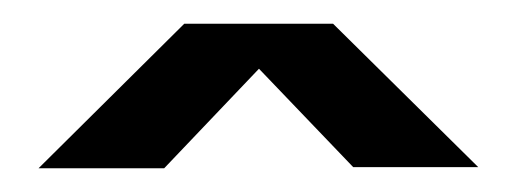

<svg xmlns="http://www.w3.org/2000/svg" viewBox="-20 -743 442 162"><path d="M12.5 -601H118.5L198.5 -685L278 -602H383.5L261 -723H135.5Z"/></svg>

Font: Anybody
Style: Bold
Weight: 700
Designer: Tyler Finck
Foundry: Etcetera Type Company
Version: Version 1.110